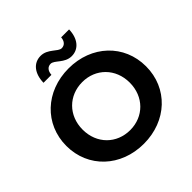

<svg xmlns="http://www.w3.org/2000/svg" viewBox="-229 -1097 1300 1300"><g transform="rotate(-45 421.5 -447.0)"><path d="M422 -120C293 -120 196 -215 196 -350C196 -485 293 -580 422 -580C550 -580 647 -485 647 -350C647 -215 550 -120 422 -120ZM422 11C641 11 803 -141 803 -350C803 -559 641 -711 422 -711C202 -711 40 -558 40 -350C40 -142 202 11 422 11ZM496 -754C565 -754 609 -811 611 -895H535C533 -861 514 -840 486 -840C451 -840 416 -905 348 -905C279 -905 235 -849 233 -762H309C311 -798 330 -819 358 -819C394 -819 428 -754 496 -754Z"/></g></svg>

Font: Montserrat-Alt1
Style: Bold
Weight: 700
Designer: Differentunic
Foundry: Differentunic
Version: Version 7.222